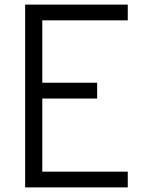

<svg xmlns="http://www.w3.org/2000/svg" viewBox="-20 -820 640 840"><path d="M90 0V-800H539V-731H113L165 -783V-411L113 -458H405V-389H113L165 -436V-22L118 -69H539V0Z"/></svg>

Font: Victor Mono Thin
Style: Regular
Weight: 400
Monospace: yes
Version: Version 1.561;gftools[0.9.30]